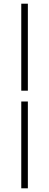

<svg xmlns="http://www.w3.org/2000/svg" viewBox="-20 -770 266 1040"><path d="M95.2 -220.2H130.9V250H95.2ZM95.2 -278.8V-750H130.9V-278.8Z"/></svg>

Font: Source Sans Pro Light
Style: Regular
Weight: 300
Designer: Paul D. Hunt
Foundry: Adobe Systems Incorporated
Version: Version 2.020;PS 2.0;hotconv 1.0.86;makeotf.lib2.5.63406